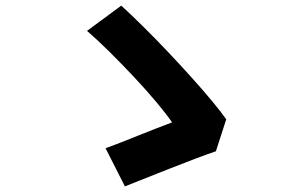

<svg xmlns="http://www.w3.org/2000/svg" viewBox="-20 -691 1040 684"><path d="M749 -152Q719 -142 675.5 -125.5Q632 -109 585 -90.5Q538 -72 495.5 -55Q453 -38 425 -27L356 -163Q379 -171 410.5 -183.5Q442 -196 476 -209.5Q510 -223 540.5 -235Q571 -247 593 -255Q574 -283 538.5 -325.5Q503 -368 458.5 -415.5Q414 -463 369.5 -507Q325 -551 290 -581L412 -671Q448 -638 491.5 -595Q535 -552 578.5 -506Q622 -460 662.5 -415Q703 -370 735 -331.5Q767 -293 786 -266Z"/></svg>

Font: Noto Sans JP ExtraBold
Style: Regular
Weight: 800
Designer: Ryoko NISHIZUKA  (kana, bopomofo & ideographs); Paul D. Hunt (Latin, Greek & Cyrillic); Sandoll Communications , Soo-you
Foundry: Adobe
Version: Version 2.004-H2;hotconv 1.0.118;makeotfexe 2.5.65603